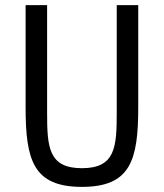

<svg xmlns="http://www.w3.org/2000/svg" viewBox="-20 -718 640 750"><path d="M80 -698V-299C80 -92 110 12 300 12C490 12 520 -92 520 -299V-698H436V-279C436 -144 431 -61 300 -61C169 -61 164 -144 164 -279V-698Z"/></svg>

Font: IBM Plex Mono
Style: Regular
Weight: 400
Monospace: yes
Designer: Mike Abbink, Paul van der Laan, Pieter van Rosmalen
Foundry: Bold Monday
Version: Version 2.004